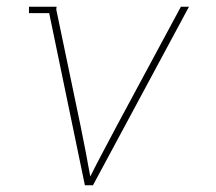

<svg xmlns="http://www.w3.org/2000/svg" viewBox="-20 -550 640 570"><path d="M232 0 126 -511H66V-530H148L147 -522L219 -177Q227 -139 234 -101.5Q241 -64 248 -26Q267 -64 287 -101.5Q307 -139 327 -177L517 -530H541L256 0Z"/></svg>

Font: Iosevka Slab Thin Extended
Style: Italic
Weight: 100
Width: 7
Italic angle: -9°
Monospace: yes
Designer: Belleve Invis
Foundry: Belleve Invis
Version: Version 11.1.0; ttfautohint (v1.8.3)